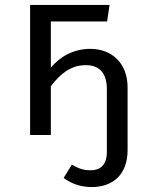

<svg xmlns="http://www.w3.org/2000/svg" viewBox="-20 -547 640 778"><path d="M497 61V-193C497 -292 432 -349 346 -349C276 -349 222 -316 186 -273V-460H414L424 -527H102V0H186V-200L187 -199C223 -245 264 -283 328 -283C379 -283 413 -255 413 -185V68C413 121 387 143 347 143C313 143 295 133 271 120L238 174C262 192 299 211 351 211C438 211 497 160 497 61Z"/></svg>

Font: FiraMono Nerd Font
Style: Regular
Weight: 400
Designer: Carrois Corporate & Edenspiekermann AG
Foundry: Carrois Corporate GbR & Edenspiekermann AG
Version: Version 003.206;Nerd Fonts 3.3.0